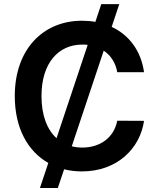

<svg xmlns="http://www.w3.org/2000/svg" viewBox="-20 -840 784 952"><path d="M177.9 92.3H266.7L297.9 -0.7C325.6 6.4 355.5 9.9 386.4 9.9C559.3 9.9 674 -101.9 694.2 -240.8L561.4 -241.5C544.7 -156.2 475.1 -108.3 388.1 -108.3C369.7 -108.3 352.3 -110.4 335.9 -114.7L494.3 -588.8C528.8 -565.7 553.3 -529.1 561.4 -481.9H694.2C679.3 -589.1 619.3 -666.9 533.7 -706.7L571.4 -819.6H482.2L452.8 -731.5C431.5 -735.4 409.4 -737.2 386.4 -737.2C196.4 -737.2 53.3 -598.7 53.3 -363.6C53.3 -204.5 117.9 -89.8 219.5 -32ZM185.7 -363.6C185.7 -527.7 269.5 -619 388.5 -619C397.4 -619 406.2 -618.6 414.8 -617.5L260.3 -154.8C213.8 -197.1 185.7 -267.4 185.7 -363.6Z"/></svg>

Font: Margiela Sans Semi Bold
Style: Regular
Weight: 600
Designer: Stefan Endress, Andreas Faust
Version: Version 1.100;FEAKit 1.0